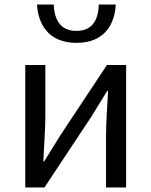

<svg xmlns="http://www.w3.org/2000/svg" viewBox="-20 -831 671 851"><path d="M92 0H177L383 -311C403 -344 434 -394 455 -428H459C455 -357 450 -284 450 -227V0H539V-543H454L248 -232C228 -199 197 -149 176 -116H172C175 -186 181 -259 181 -316V-543H92ZM319 -641C444 -641 489 -725 493 -811H418C416 -748 393 -694 319 -694C244 -694 221 -748 218 -811H144C149 -725 194 -641 319 -641Z"/></svg>

Font: Noto Sans CJK JP Regular
Style: Regular
Weight: 400
Designer: Ryoko NISHIZUKA (kana & ideographs); Paul D. Hunt (Latin, Greek & Cyrillic); Wenlong ZHANG (bopomofo); Sandoll Communica
Foundry: Adobe Systems Incorporated
Version: Version 1.001;PS 1.001;hotconv 1.0.78;makeotf.lib2.5.61930